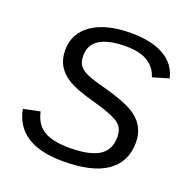

<svg xmlns="http://www.w3.org/2000/svg" viewBox="-127 -816 920 945"><g transform="rotate(20 333.5 -344.0)"><path d="M301 10Q62 10 28 -165L115 -183Q128 -120 173.5 -91.5Q219 -63 308 -63Q414 -63 463.5 -94.5Q513 -126 513 -193Q513 -226 499 -246Q485 -266 451 -281Q418 -297 333 -321Q251 -343 208 -368Q125 -416 125 -508Q125 -597 199 -647.5Q273 -698 402 -698Q510 -698 575 -661Q640 -624 656 -553L572 -528Q541 -628 402 -628Q218 -628 218 -513Q218 -484 230 -464Q245 -444 271 -432Q300 -418 385 -396Q482 -368 522 -344Q608 -295 608 -199Q608 -98 531.5 -44Q455 10 301 10Z"/></g></svg>

Font: Libra Sans
Style: Italic
Weight: 400
Italic angle: -12°
Foundry: Context Ltd
Version: Version 1.002